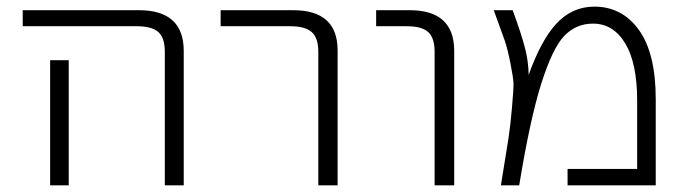

<svg xmlns="http://www.w3.org/2000/svg" viewBox="-20 -553 2048 574"><path d="M47.9 -474.6V-522.5H395.5Q528.3 -522.5 529.3 -402.3V1H472.7V-398.4Q472.7 -439.5 453.6 -457Q434.6 -474.6 387.7 -474.6ZM185.5 -373V-49.8V1H129.9V-49.8V-373Z M639.6 -474.6V-522.5H856.4Q989.3 -522.5 989.3 -402.3V1H931.6V-398.4Q931.6 -439.5 912.1 -457Q892.6 -474.6 846.7 -474.6Z M1104.5 -474.6V-522.5H1205.1Q1336.9 -522.5 1337.9 -402.3V1H1279.3V-398.4Q1279.3 -439.5 1260.3 -457Q1241.2 -474.6 1195.3 -474.6Z M1676.8 1V-47.9H1884.8V-252.9Q1884.8 -364.3 1849.1 -423.3Q1813.5 -482.4 1752.9 -482.4Q1702.1 -482.4 1667 -445.8Q1631.8 -409.2 1598.1 -302.7Q1564.5 -196.3 1532.2 1H1477.5Q1494.1 -100.6 1500 -138.7Q1505.9 -176.8 1510.7 -232.4Q1515.6 -288.1 1515.1 -304.2Q1514.6 -320.3 1505.9 -364.3Q1497.1 -408.2 1488.8 -432.1Q1480.5 -456.1 1456.1 -522.5H1512.7Q1540 -448.2 1550.8 -404.3Q1559.6 -369.1 1560.5 -329.1Q1596.7 -430.7 1641.6 -480.5Q1689.5 -533.2 1756.8 -533.2Q1839.8 -533.2 1890.1 -463.4Q1940.4 -393.6 1940.4 -255.9V1Z"/></svg>

Font: Gen Shin Gothic Light
Style: Regular
Weight: 200
Designer: [Source Han Sans]
Ryoko NISHIZUKA  (kana & ideographs); Paul D. Hunt (Latin, Greek & Cyrillic); Wenlong ZHANG  (bopomofo
Version: Version 1.002.20150607